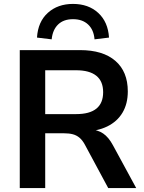

<svg xmlns="http://www.w3.org/2000/svg" viewBox="-20 -961 738 981"><path d="M81 0V-705H389Q506 -705 569.5 -650Q633 -595 633 -494Q633 -431 606 -385.5Q579 -340 528 -315Q477 -290 406 -289L414 -300L442 -299Q479 -298 507 -279Q535 -260 557 -219L676 0H533L413 -223Q401 -245 386 -257.5Q371 -270 352 -275Q333 -280 307 -280H211V0ZM211 -378H369Q438 -378 472.5 -406Q507 -434 507 -490Q507 -546 472 -574Q437 -602 369 -602H211ZM244 -760 169 -769Q174 -850 224.5 -895.5Q275 -941 353 -941Q432 -941 482 -895Q532 -849 537 -769L463 -760Q459 -809 430 -836Q401 -863 353 -863Q305 -863 277 -836Q249 -809 244 -760Z"/></svg>

Font: Nunito Sans 11pt
Style: Bold
Weight: 700
Version: Version 3.101;gftools[0.9.27]